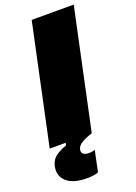

<svg xmlns="http://www.w3.org/2000/svg" viewBox="-187 -781 761 1077"><g transform="rotate(-20 193.5 -242.5)"><path d="M-3 0Q9 -55.5 20 -107.5Q31 -159.5 46 -229.5L98 -474Q113.5 -545.5 125 -600Q136.5 -654.5 149 -713H400Q387.5 -655 375.8 -599.8Q364 -544.5 349 -474L297 -229.5Q282 -159.5 271 -107.5Q260 -55.5 248 0ZM139 228Q79 228 44 210.8Q9 193.5 -4 166Q-17 138.5 -11 108Q-2.5 64.5 28.2 44.2Q59 24 89 15L98 -27L212 -41L248 0Q208.5 12 183.8 27.5Q159 43 155 64Q152 80.5 163.2 89.8Q174.5 99 197 99Q208.5 99 217.8 97Q227 95 232 93L206 218Q194 222.5 178.2 225.2Q162.5 228 139 228Z"/></g></svg>

Font: Commissioner Black
Style: Italic
Weight: 900
Italic angle: -12°
Designer: Kostas Bartsokas
Foundry: Kostas Bartsokas
Version: Version 1.000; ttfautohint (v1.8.3)